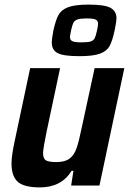

<svg xmlns="http://www.w3.org/2000/svg" viewBox="-20 -806 562 834"><path d="M30 -96Q30 -131 45 -199L111 -510H241L182 -232Q169 -169 167 -142Q167 -117 179.5 -109.5Q192 -102 225 -102Q262 -102 282 -117Q302 -132 312.5 -162Q323 -192 336 -256L391 -510H520L412 0H289L299 -64H291Q247 8 153 8Q84 8 57 -16.5Q30 -41 30 -96ZM205 -621Q205 -637 212 -674Q222 -719 234 -741Q246 -763 275.5 -774.5Q305 -786 365 -786Q434 -786 460 -772Q486 -758 486 -726Q486 -714 478 -674Q468 -628 456 -606Q444 -584 414.5 -573Q385 -562 325 -562Q255 -562 230 -575.5Q205 -589 205 -621ZM401 -672Q406 -694 406 -703Q406 -716 395.5 -721Q385 -726 356 -726Q329 -726 316.5 -721.5Q304 -717 299 -707.5Q294 -698 289 -675Q288 -669 286 -659.5Q284 -650 284 -645Q284 -632 294.5 -627Q305 -622 334 -622Q362 -622 374 -626Q386 -630 391 -639.5Q396 -649 401 -672Z"/></svg>

Font: Saira Semi Condensed SemiBold
Style: Italic
Weight: 600
Width: 4
Italic angle: -12°
Designer: Hector Gatti with collaboration of the Omnibus-Type team
Foundry: Omnibus-Type
Version: Version 1.001; ttfautohint (v1.8)